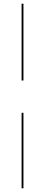

<svg xmlns="http://www.w3.org/2000/svg" viewBox="-20 -766 244 1040"><path d="M97 -746H107V-330H97ZM97 -155H107V254H97Z"/></svg>

Font: HK Grotesk Thin
Style: Regular
Weight: 100
Designer: Alfredo Marco Pradil
Foundry: Hanken Design Co.
Version: Version 3.001